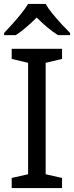

<svg xmlns="http://www.w3.org/2000/svg" viewBox="-20 -964 379 984"><path d="M298 0H40V-52L124 -71V-642L40 -662V-714H298V-662L214 -642V-71L298 -52ZM214 -944Q226 -922 248.5 -894.5Q271 -867 295.5 -840.5Q320 -814 339 -795V-784H277Q251 -800 223 -823.5Q195 -847 168 -874Q141 -847 114 -824Q87 -801 61 -784H1V-795Q20 -815 43.5 -841Q67 -867 89 -894.5Q111 -922 124 -944Z"/></svg>

Font: Noto Sans Tai Viet
Style: Regular
Weight: 400
Designer: Monotype Design Team
Foundry: Monotype Imaging Inc.
Version: Version 2.003; ttfautohint (v1.8.4.7-5d5b)